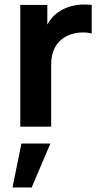

<svg xmlns="http://www.w3.org/2000/svg" viewBox="-20 -562 452 852"><path d="M356 -542Q373 -542 387 -540V-413Q371.5 -418 348.5 -418Q310.5 -418 281 -404Q245 -387.5 226 -355Q207 -322.5 207 -276V0H70V-540H190V-453Q212.5 -493.5 248 -514Q293.5 -542 356 -542ZM120.5 270H35.5L75 75H203.5Z"/></svg>

Font: Hauora ExtraBold
Style: Regular
Weight: 800
Designer: Wayne Shih
Foundry: WCYS
Version: Version 1.001